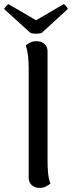

<svg xmlns="http://www.w3.org/2000/svg" viewBox="-46 -905 351 937"><path d="M147 12Q124 12 109 -1.5Q94 -15 94 -38V-572Q94 -602 91 -630.5Q88 -659 80 -684Q86 -689 99.5 -696.5Q113 -704 132 -704Q155 -704 170.5 -691Q186 -678 186 -655V-120Q186 -91 188.5 -62Q191 -33 200 -9Q193 -3 179.5 4.5Q166 12 147 12ZM157 -744Q151 -742 140.5 -741Q130 -740 119.5 -741Q109 -742 103 -744L-26 -861Q-24 -866 -17 -874Q-10 -882 -5 -885L130 -806L265 -885Q271 -882 277.5 -874Q284 -866 285 -861Z"/></svg>

Font: Arima Medium
Style: Regular
Weight: 500
Designer: Joana Correia and Natanael Gama
Foundry: NDISCOVER
Version: Version 1.101;gftools[0.9.23]